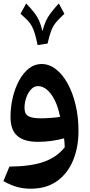

<svg xmlns="http://www.w3.org/2000/svg" viewBox="-20 -822 529 1124"><path d="M258.3 -566.9 200.2 -558.1Q191.9 -598.1 184.3 -623.8Q176.8 -649.4 167 -667.7Q157.2 -686 141.4 -702.6Q125.5 -719.2 100.1 -741.2L133.3 -801.8Q162.6 -771 180.4 -748Q198.2 -725.1 209.2 -700.4Q220.2 -675.8 228.5 -639.6Q237.8 -674.8 248.8 -699Q259.8 -723.1 277.6 -746.6Q295.4 -770 324.2 -801.8L356.9 -741.2Q324.2 -711.4 306.6 -689.5Q289.1 -667.5 279.1 -640.1Q269 -612.8 258.3 -566.9ZM159.7 282.7Q119.6 282.7 82.8 273.2Q45.9 263.7 0 238.3L35.2 153.3Q159.2 152.3 236.1 125.5Q313 98.6 358.9 40Q358.4 26.4 357.7 14.2Q356.9 2 355 -12.2Q322.3 -2.9 283 2.7Q243.7 8.3 200.7 8.3Q121.1 8.3 81.3 -26.4Q41.5 -61 41.5 -137.7Q41.5 -194.8 54.4 -250Q67.4 -305.2 91.3 -349.6Q115.2 -394 148.4 -420.7Q181.6 -447.3 222.7 -447.3Q268.6 -447.3 307.9 -416.5Q347.2 -385.7 376.7 -331.8Q406.2 -277.8 422.9 -207Q439.5 -136.2 439.5 -56.2Q439.5 40.5 407.7 117.2Q376 193.8 313.7 238.3Q251.5 282.7 159.7 282.7ZM332 -137.7Q315.4 -220.7 280 -269.3Q244.6 -317.9 201.7 -317.9Q179.7 -317.9 162.1 -299.1Q144.5 -280.3 134 -251.2Q123.5 -222.2 123.5 -190.4Q123.5 -154.3 146.5 -141.8Q169.4 -129.4 217.3 -129.4Q244.6 -129.4 274.9 -131.6Q305.2 -133.8 332 -137.7Z"/></svg>

Font: Pinar-FD SemiBold
Style: Regular
Weight: 600
Designer: Amin Abedi
Version: Version 2.000